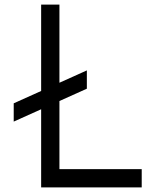

<svg xmlns="http://www.w3.org/2000/svg" viewBox="-20 -820 680 840"><path d="M160 -422 40 -368V-288L160 -342V0H600V-80H240V-378L360 -432V-512L240 -458V-800H160Z"/></svg>

Font: Gauge
Style: Regular
Weight: 400
Designer: Daniel Pimley
Foundry: Daniel Pimley
Version: Version 1.004;PS 001.001;hotconv 1.0.56